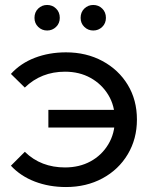

<svg xmlns="http://www.w3.org/2000/svg" viewBox="-20 -747 615 774"><path d="M175 -233V-304H472V-233ZM246 -536Q328 -536 393 -501Q458 -466 495 -405Q532 -344 532 -265Q532 -187 495 -125Q458 -63 393 -28Q328 7 246 7Q178 7 120.5 -15Q63 -37 24 -79L80 -135Q113 -103 153.5 -87.5Q194 -72 242 -72Q300 -72 345 -96.5Q390 -121 416.5 -165Q443 -209 443 -265Q443 -321 416.5 -364.5Q390 -408 345 -433Q300 -458 242 -458Q194 -458 153.5 -442Q113 -426 80 -394L24 -449Q63 -492 120.5 -514Q178 -536 246 -536ZM356 -624Q335 -624 320 -638.5Q305 -653 305 -675Q305 -698 320 -712.5Q335 -727 356 -727Q377 -727 392 -712.5Q407 -698 407 -675Q407 -653 392 -638.5Q377 -624 356 -624ZM170 -624Q149 -624 134 -638.5Q119 -653 119 -675Q119 -698 134 -712.5Q149 -727 170 -727Q191 -727 206 -712.5Q221 -698 221 -675Q221 -653 206 -638.5Q191 -624 170 -624Z"/></svg>

Font: MOST Montserrat Medium
Style: Regular
Weight: 500
Designer: Julieta Ulanovsky
Foundry: Julieta Ulanovsky
Version: Version 8.000;March 11, 2024;FontCreator 15.0.0.2926 64-bit